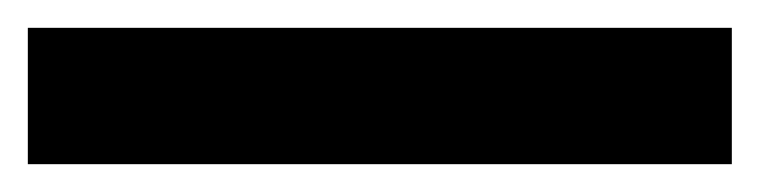

<svg xmlns="http://www.w3.org/2000/svg" viewBox="-23 -878 546 138"><path d="M503 -760H-3V-858H503Z"/></svg>

Font: Noto Sans Kannada
Style: Regular
Weight: 400
Designer: Jelle Bosma - Monotype Design Team
Foundry: Monotype Imaging Inc.
Version: Version 2.003